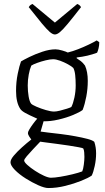

<svg xmlns="http://www.w3.org/2000/svg" viewBox="-20 -749 532 969"><path d="M224 200Q205 200 173.5 186Q142 172 109.5 151.5Q77 131 55 108.5Q33 86 33 70Q33 56 50 36Q67 16 91.5 -6Q116 -28 138 -45Q134 -50 127.5 -60Q121 -70 121 -78Q121 -84 128.5 -96.5Q136 -109 147 -124Q158 -139 168 -150Q125 -169 106.5 -179.5Q88 -190 82 -200Q61 -232 61 -290Q61 -336 69.5 -377Q78 -418 86 -439Q99 -447 128.5 -461.5Q158 -476 194 -488Q230 -500 260 -500Q274 -500 294.5 -494Q315 -488 322 -484Q347 -490 375 -501Q403 -512 428 -524Q453 -536 468 -545L481 -536Q481 -520 477.5 -505.5Q474 -491 470 -483Q423 -465 367 -459V-455Q378 -448 388 -440.5Q398 -433 409 -418Q423 -387 423 -341Q423 -301 415.5 -261.5Q408 -222 397 -194Q383 -183 349.5 -169Q316 -155 275 -145.5Q234 -136 200 -137L185 -85Q195 -83 223 -80Q251 -77 287 -72.5Q323 -68 359 -61.5Q395 -55 421.5 -48Q448 -41 456 -33Q465 -6 465 25Q465 57 458 89Q451 121 443 137Q426 149 390 163.5Q354 178 310 189Q266 200 224 200ZM253 -186Q264 -186 282.5 -190.5Q301 -195 318 -200.5Q335 -206 340 -209Q349 -226 355.5 -256.5Q362 -287 362 -318Q362 -347 359.5 -370Q357 -393 350 -406Q342 -414 323 -424.5Q304 -435 283.5 -442.5Q263 -450 248 -450Q233 -450 210.5 -444.5Q188 -439 167.5 -431.5Q147 -424 138 -418Q130 -400 125 -372.5Q120 -345 120 -318Q120 -288 124.5 -262Q129 -236 137 -226Q142 -220 164 -210.5Q186 -201 211.5 -193.5Q237 -186 253 -186ZM237 148Q255 148 285 143Q315 138 346 130.5Q377 123 395 116Q400 105 403 82Q406 59 406 43Q406 33 405 20Q404 7 400 0Q398 -2 377 -6Q356 -10 326.5 -14.5Q297 -19 266 -23Q235 -27 212 -30Q189 -33 183 -34Q166 -16 147 4Q128 24 115 39.5Q102 55 102 61Q102 69 118 83.5Q134 98 157 113Q180 128 202 138Q224 148 237 148ZM257 -575Q246 -575 231 -588Q216 -601 191 -631Q166 -661 125 -713Q126 -715 130 -720Q134 -725 144 -729L257 -635L370 -729Q380 -725 384 -720Q388 -715 389 -713Q347 -659 322 -629Q297 -599 282.5 -587Q268 -575 257 -575Z"/></svg>

Font: Texturina Thin
Style: Regular
Weight: 100
Designer: Guillermo Torres Carreño
Foundry: Omnibus-Type
Version: Version 1.002; ttfautohint (v1.8.3)